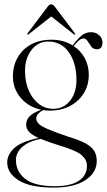

<svg xmlns="http://www.w3.org/2000/svg" viewBox="-20 -625 496 892"><path d="M300 11Q352 26.5 380 42.5Q408 58.5 418.8 78Q429.5 97.5 429.5 123Q429.5 177 377 211.8Q324.5 246.5 229.5 246.5Q120 246.5 66.8 213Q13.5 179.5 13.5 130Q13.5 92.5 46.8 62.5Q80 32.5 159 16Q126.5 1 114 -13.5Q101.5 -28 101.5 -46Q101.5 -67.5 116.8 -84Q132 -100.5 171.5 -115Q113 -127.5 76.5 -170.2Q40 -213 40 -270.5Q40 -319 61.8 -357.5Q83.5 -396 123.8 -418.2Q164 -440.5 220 -440.5Q275 -440.5 317.5 -414Q337 -441 357 -458.2Q377 -475.5 402.5 -475.5Q424.5 -475.5 440.2 -461.8Q456 -448 456 -428Q456 -396 429.5 -396Q413.5 -396 404.2 -408.5Q395 -421 387.2 -433.5Q379.5 -446 368 -446Q356.5 -446 345.5 -436Q334.5 -426 322 -411Q355 -389.5 373.8 -354.8Q392.5 -320 392.5 -278Q392.5 -229 368.8 -191.2Q345 -153.5 304.2 -132.2Q263.5 -111 213 -111Q196.5 -111 180.5 -113.5Q166.5 -106.5 157.5 -96.5Q148.5 -86.5 148.5 -75.5Q148.5 -62.5 158.5 -51.2Q168.5 -40 200.8 -25.8Q233 -11.5 300 11ZM202 -432Q155 -431.5 124.5 -390.5Q94 -349.5 96.5 -287.5Q97.5 -239.5 115 -201.2Q132.5 -163 162 -141Q191.5 -119 228.5 -119.5Q278 -120 307.8 -160Q337.5 -200 335 -263Q333 -338 297.2 -385.5Q261.5 -433 202 -432ZM54 118.5Q54 172.5 97.5 206.2Q141 240 234.5 240Q309 240 346.5 214.8Q384 189.5 384 145.5Q384 117.5 359.8 96Q335.5 74.5 261 52.5Q202 34 168.5 20Q111.5 32 82.8 58.2Q54 84.5 54 118.5ZM329 -464.5Q327 -463 322.5 -466L218 -548.5L113.5 -466Q109 -463 107 -464.5Q105.5 -466.5 108.5 -471L201 -593.5Q209.5 -605 218 -605Q226.5 -605 235 -593.5L327.5 -471Q330.5 -466 329 -464.5Z"/></svg>

Font: Fraunces 144pt S000 Light
Style: Regular
Weight: 300
Version: Version 1.000; ttfautohint (v1.8.3)